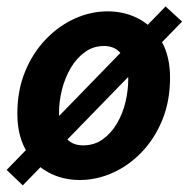

<svg xmlns="http://www.w3.org/2000/svg" viewBox="-24 -543 581 592"><path d="M222 12Q167.8 12 124.1 -12.1Q80.3 -36.1 54.9 -81.7Q29.5 -127.4 29.5 -192.5Q29.5 -264.6 53.4 -322.4Q77.2 -380.2 117.3 -421.9Q157.4 -463.6 206.8 -485.8Q256.2 -508 307.4 -508Q362 -508 405.8 -484Q449.5 -459.9 474.9 -414.3Q500.3 -368.7 500.3 -303.6Q500.3 -231.4 476.5 -173.2Q452.6 -114.9 412.5 -73.4Q372.4 -31.9 323 -9.9Q273.6 12 222 12ZM232.3 -94.8Q266.6 -94.8 292.5 -113.2Q318.3 -131.6 336.2 -161.6Q354 -191.6 362.7 -227.6Q371.4 -263.7 371.4 -299.1Q371.4 -345 352.4 -373.1Q333.3 -401.2 297.1 -401.2Q263.8 -401.2 237.9 -382.5Q212.1 -363.9 194.2 -333.6Q176.4 -303.4 167.2 -267.1Q158 -230.8 158 -195.4Q158 -151 176 -122.9Q194 -94.8 232.3 -94.8ZM46.2 28.6 -3.5 -19.1 486.5 -523.1 537.4 -476.5Z"/></svg>

Font: Source Sans 3 VF
Style: Italic
Weight: 200
Italic angle: -11°
Designer: Paul D. Hunt
Foundry: Adobe Systems Incorporated
Version: Version 3.042;hotconv 1.0.118;makeotfexe 2.5.65603